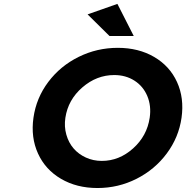

<svg xmlns="http://www.w3.org/2000/svg" viewBox="-20 -948 946 975"><path d="M149.9 -350.1Q164.1 -450.7 225.3 -532Q286.6 -613.3 379.6 -659.2Q472.7 -705.1 578.1 -705.1Q683.6 -705.1 762.7 -658.9Q841.8 -612.8 878.9 -531.5Q916 -450.2 901.9 -350.1Q887.7 -250.5 826.9 -168.7Q766.1 -86.9 673.3 -40Q580.6 6.8 475.1 6.8Q369.6 6.8 290 -39.8Q210.4 -86.4 173.1 -168.2Q135.7 -250 149.9 -350.1ZM312 -350.1Q305.2 -305.2 316.9 -264.2Q328.6 -223.1 353.8 -194.1Q378.9 -165 416.3 -147.9Q453.6 -130.9 497.1 -130.9Q585 -130.9 655.8 -194.3Q726.6 -257.8 740.2 -350.1Q749 -410.6 728 -460.4Q707 -510.3 662.6 -538.6Q618.2 -566.9 560.1 -566.9Q470.7 -566.9 398.2 -504.2Q325.7 -441.4 312 -350.1ZM424.8 -875 576.2 -928.2 659.2 -765.1H536.1Z"/></svg>

Font: Trueno SemiBold
Style: Italic
Weight: 600
Designer: Julieta Ulanovsky
Foundry: Julieta Ulanovsky
Version: Version 3.001b | FøM Fix